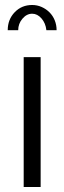

<svg xmlns="http://www.w3.org/2000/svg" viewBox="-20 -750 258 770"><path d="M109 -695Q87 -695 70 -675Q53 -655 53 -629H11Q11 -672 39 -701Q67 -730 109 -730Q129 -730 147 -722Q165 -714 178.5 -700.5Q192 -687 199.5 -668.5Q207 -650 207 -629H166Q163 -657 146.5 -676Q130 -695 109 -695ZM75 0V-521H143V0Z"/></svg>

Font: Oxford Sans
Style: Regular
Weight: 400
Designer: Matt McInerney, Pablo Impallari, Rodrigo Fuenzalida
Foundry: Matt McInerney, Pablo Impallari, Rodrigo Fuenzalida
Version: Version 3.000g; ttfautohint (v1.5) -l 8 -r 28 -G 28 -x 14 -D